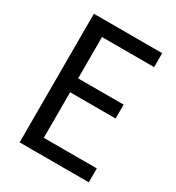

<svg xmlns="http://www.w3.org/2000/svg" viewBox="-172 -815 841 919"><g transform="rotate(30 248.5 -355.5)"><path d="M417.5 -328.6H166V-76.7H459V0H76.7V-710.9H454.1V-633.8H166V-405.3H417.5Z"/></g></svg>

Font: RobotoCondensed-Regular
Style: Regular
Weight: 400
Designer: Google
Version: Version 2.001201; 2014